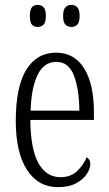

<svg xmlns="http://www.w3.org/2000/svg" viewBox="-20 -761 447 791"><path d="M219 10Q137 10 91 -61.5Q45 -133 45 -263Q45 -404 88.5 -474Q132 -544 211 -544Q286 -544 326.5 -479.5Q367 -415 367 -298V-267H105Q106 -146 138.5 -88.5Q171 -31 229 -31Q271 -31 297.5 -56Q324 -81 337 -113Q343 -110 347.5 -103Q352 -96 352 -85Q352 -66 337.5 -44Q323 -22 293.5 -6Q264 10 219 10ZM307 -305Q306 -394 284.5 -450Q263 -506 212 -506Q161 -506 135 -452.5Q109 -399 106 -305ZM274 -650Q259 -650 249.5 -659.5Q240 -669 240 -695Q240 -721 249.5 -731Q259 -741 274 -741Q289 -741 298.5 -731Q308 -721 308 -695Q308 -669 298.5 -659.5Q289 -650 274 -650ZM135 -650Q120 -650 111.5 -659.5Q103 -669 103 -695Q103 -721 111.5 -731Q120 -741 135 -741Q150 -741 159.5 -731Q169 -721 169 -695Q169 -669 159.5 -659.5Q150 -650 135 -650Z"/></svg>

Font: Noto Serif ExtraCondensed Light
Style: Regular
Weight: 300
Width: 2
Designer: Monotype Design Team
Foundry: Monotype Imaging Inc.
Version: Version 2.014; ttfautohint (v1.8.4.7-5d5b)